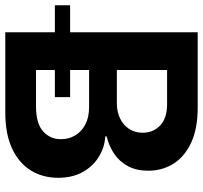

<svg xmlns="http://www.w3.org/2000/svg" viewBox="-82 -727 768 726"><g transform="rotate(90 302.0 -364.0)"><path d="M61 0V-727.5H346.2Q425.3 -727.5 478.3 -702.9Q531.2 -678.2 557.9 -636Q584.5 -593.8 584.5 -540Q584.5 -496.1 567.4 -464.1Q550.3 -432.1 521 -412.1Q491.7 -392.1 455.1 -383.3V-377.9Q495.1 -376 531 -354.2Q566.9 -332.5 589.1 -293.5Q611.3 -254.4 611.3 -199.7Q611.3 -142.6 584 -97.4Q556.6 -52.2 501.5 -26.1Q446.3 0 363.8 0ZM203.6 -116.2H341.3Q405.8 -116.2 435.5 -142.8Q465.3 -169.4 465.3 -210.4Q465.3 -240.7 450.7 -264.9Q436 -289.1 408.9 -303Q381.8 -316.9 344.2 -316.9H203.6ZM203.6 -421.9H330.1Q361.8 -421.9 387 -434.1Q412.1 -446.3 426.5 -468.3Q440.9 -490.2 440.9 -519.5Q440.9 -559.6 413.3 -585.7Q385.7 -611.8 332 -611.8H203.6ZM-41 -187.5V-245.1H306.2V-187.5Z"/></g></svg>

Font: Inter Cardless Tabular Bold
Style: Bold
Weight: 700
Designer: Rasmus Andersson
Foundry: rsms
Version: Version 4.000;git-4fc901f